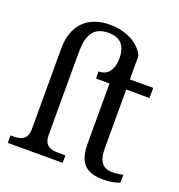

<svg xmlns="http://www.w3.org/2000/svg" viewBox="-139 -888 946 1015"><g transform="rotate(20 334.0 -381.0)"><path d="M556 10C588 10 628 2 645 -6V-50C624 -46 605 -43 581 -43C535 -43 505 -74 505 -142V-479H636V-536H505V-667C478 -731 400 -772 308 -772C178 -772 108 -691 108 -568V-114C108 -51 71 -42 26 -42H13V0H322V-42H284C239 -42 202 -51 202 -114V-567C202 -651 214 -729 316 -729C367 -729 415 -708 415 -622C415 -554 385 -519 335 -519V-479H411V-145C411 -30 455 10 556 10Z"/></g></svg>

Font: Noto Serif
Style: Regular
Weight: 400
Designer: Monotype Design Team
Foundry: Monotype Imaging Inc.
Version: Version 2.015